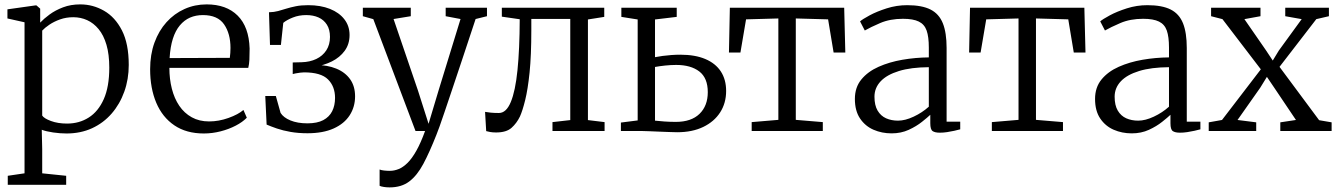

<svg xmlns="http://www.w3.org/2000/svg" viewBox="-20 -582 5946 853"><path d="M14.5 239V199L89 188V-483L13 -500V-540.5L137 -558H142L158.5 -543.5V-481.5Q175 -499 200.5 -517.8Q226 -536.5 260.2 -549.5Q294.5 -562.5 336.5 -562.5Q393 -562.5 442.2 -534.2Q491.5 -506 521.8 -446.8Q552 -387.5 552 -293.5Q552 -230 532.2 -174.8Q512.5 -119.5 476 -77.5Q439.5 -35.5 388.8 -12.2Q338 11 275.5 11Q247 11 216 6.5Q185 2 165.5 -5.5L167.5 80V188L274 199V239ZM278 -33Q332 -33 374.2 -59.8Q416.5 -86.5 441 -141.5Q465.5 -196.5 465.5 -281.5Q465.5 -340.5 453 -383Q440.5 -425.5 418.2 -452.5Q396 -479.5 367.2 -492.5Q338.5 -505.5 305.5 -505.5Q274 -505.5 246.8 -495.8Q219.5 -486 199.2 -472.2Q179 -458.5 167.5 -446V-68.5Q175.5 -56 206.2 -44.5Q237 -33 278 -33Z M885.5 11Q808 11 754.8 -25Q701.5 -61 674.2 -125.5Q647 -190 647 -274.5Q647 -339.5 666.2 -392.5Q685.5 -445.5 719.8 -483.5Q754 -521.5 799.8 -542Q845.5 -562.5 898 -562.5Q986 -562.5 1036 -512.5Q1086 -462.5 1089 -366.5Q1089 -338 1088 -317.2Q1087 -296.5 1083 -280.5H732.5Q732.5 -231 743.5 -187.8Q754.5 -144.5 776.5 -112Q798.5 -79.5 831.8 -61Q865 -42.5 909 -42.5Q952 -42.5 995.2 -58Q1038.5 -73.5 1061.5 -93.5L1076.5 -59Q1057.5 -39.5 1027.2 -23.8Q997 -8 960 1.5Q923 11 885.5 11ZM733.5 -324 1001 -325Q1002.5 -333.5 1003.2 -346.8Q1004 -360 1004 -369Q1004 -432.5 975.5 -473.8Q947 -515 881.5 -515Q850 -515 824.2 -503.8Q798.5 -492.5 779 -469.2Q759.5 -446 748 -410Q736.5 -374 733.5 -324Z M1346 10Q1305 10 1270.8 4Q1236.5 -2 1209.8 -11.2Q1183 -20.5 1164.5 -28.5L1158.5 -155.5H1205.5L1226.5 -80.5Q1239 -60 1270.2 -47Q1301.5 -34 1346 -34Q1389 -34 1416 -48.2Q1443 -62.5 1455.8 -88Q1468.5 -113.5 1468.5 -147Q1468.5 -198 1437.2 -229.2Q1406 -260.5 1330.5 -260.5Q1324.5 -260.5 1313.8 -259.2Q1303 -258 1293.5 -256Q1284 -254 1280.5 -253V-304.5L1320 -305.5Q1357 -306.5 1385.2 -320Q1413.5 -333.5 1429.8 -358.5Q1446 -383.5 1446 -418Q1446 -451 1432.2 -472.5Q1418.5 -494 1395 -504.5Q1371.5 -515 1340.5 -515Q1308 -515 1281 -504.2Q1254 -493.5 1238.5 -480.5L1228 -382.5H1179.5L1175 -527.5Q1197.5 -528 1215.8 -533Q1234 -538 1252.5 -543.8Q1271 -549.5 1294 -554.2Q1317 -559 1349 -559Q1404.5 -559 1445.8 -542.5Q1487 -526 1510 -496.2Q1533 -466.5 1533 -426.5Q1533 -386 1511.5 -356.5Q1490 -327 1454.5 -309.2Q1419 -291.5 1377 -285.5L1380.5 -293.5Q1434 -293.5 1473.8 -277.2Q1513.5 -261 1535.5 -230Q1557.5 -199 1557.5 -154Q1557.5 -107 1533.5 -69.8Q1509.5 -32.5 1462.2 -11.2Q1415 10 1346 10Z M1711 250.5Q1697 250.5 1684.8 248.5Q1672.5 246.5 1666.5 243.5V171Q1672.5 174 1685.8 175.5Q1699 177 1712 177Q1731.5 177 1751.2 169Q1771 161 1790.8 141.5Q1810.5 122 1830 87.2Q1849.5 52.5 1868.5 0H1826L1638.5 -497L1592 -510V-547.5H1805V-510L1728.5 -497.5L1836.5 -181L1884 -32L1929 -182L2026 -497.5L1960 -510V-547.5H2143.5V-510L2093 -497.5Q2059.5 -395.5 2033.2 -317.2Q2007 -239 1987.8 -181.5Q1968.5 -124 1955 -84.2Q1941.5 -44.5 1932.8 -20Q1924 4.5 1919 16.5Q1888.5 94 1860.8 146Q1833 198 1798.2 224.2Q1763.5 250.5 1711 250.5Z M2184 6.5Q2169 6.5 2157.8 4.5Q2146.5 2.5 2140 0.5L2135 -85Q2145 -83 2160.8 -81.5Q2176.5 -80 2196.5 -80Q2229 -80 2249.2 -128.5Q2269.5 -177 2279 -270Q2288.5 -363 2289 -496.5L2209.5 -508V-547.5H2664.5V-507L2592 -495.5V-48.5L2666 -39.5V0H2434.5V-39.5L2513.5 -48.5V-498H2340.5V-447.5Q2340.5 -336 2332.8 -260.2Q2325 -184.5 2313.2 -137.2Q2301.5 -90 2290 -64.5Q2275.5 -34.5 2252.5 -14Q2229.5 6.5 2184 6.5Z M2738.5 0V-37.5L2813 -47V-495.5L2740.5 -507V-547.5H2986.5V-507L2890 -495.5V-328Q2905 -331 2923.5 -333.5Q2942 -336 2962.5 -337.5Q2983 -339 3002.5 -339Q3068 -339 3113.5 -319.8Q3159 -300.5 3182.5 -264.5Q3206 -228.5 3206 -178Q3206 -124 3179.5 -82.8Q3153 -41.5 3104.2 -18Q3055.5 5.5 2988.5 5.5Q2974 5.5 2952.8 4.5Q2931.5 3.5 2908.2 2.8Q2885 2 2864.5 1Q2844 0 2831 0ZM2982.5 -40.5Q3051 -40.5 3087.8 -76.2Q3124.5 -112 3124.5 -172.5Q3124.5 -235.5 3086.8 -264.5Q3049 -293.5 2984 -293.5Q2960.5 -293.5 2934.8 -290.8Q2909 -288 2890 -284.5V-46Q2908.5 -44 2932.5 -42.2Q2956.5 -40.5 2982.5 -40.5Z M3319.5 0V-39.5L3438 -49.5V-500L3294.5 -496L3269.5 -348.5H3218.5L3222.5 -547.5H3730.5L3735.5 -348.5H3683.5L3659 -496L3515.5 -500V-49.5L3635.5 -39.5V0Z M3941 10.5Q3898 10.5 3861 -5.5Q3824 -21.5 3801 -55.5Q3778 -89.5 3778 -142.5Q3778 -194 3806.8 -229Q3835.5 -264 3883.2 -285.2Q3931 -306.5 3989 -316.5Q4047 -326.5 4106.5 -327V-370.5Q4106.5 -418.5 4096.8 -446.2Q4087 -474 4062 -486.2Q4037 -498.5 3991.5 -498.5Q3934.5 -498.5 3890.8 -479.8Q3847 -461 3822 -446.5L3801 -487Q3811.5 -496.5 3843.5 -513.8Q3875.5 -531 3919.5 -545Q3963.5 -559 4010.5 -559Q4075.5 -559 4113.8 -539.8Q4152 -520.5 4168.8 -478.5Q4185.5 -436.5 4185.5 -369V-41.5H4246V-7.5Q4235 -4.5 4219.8 -1Q4204.5 2.5 4187.5 5Q4170.5 7.5 4155.5 7.5Q4134 7.5 4123.5 0.5Q4113 -6.5 4113 -34.5V-72Q4101 -60.5 4076.2 -40.8Q4051.5 -21 4017.2 -5.2Q3983 10.5 3941 10.5ZM3969.5 -46Q4001.5 -46 4039.2 -63.8Q4077 -81.5 4106.5 -108V-283.5Q4027.5 -283 3973.8 -266.5Q3920 -250 3892.5 -220.8Q3865 -191.5 3865 -152.5Q3865 -114 3879 -90.5Q3893 -67 3916.5 -56.5Q3940 -46 3969.5 -46Z M4386.5 0V-39.5L4505 -49.5V-500L4361.5 -496L4336.5 -348.5H4285.5L4289.5 -547.5H4797.5L4802.5 -348.5H4750.5L4726 -496L4582.5 -500V-49.5L4702.5 -39.5V0Z M5008 10.5Q4965 10.5 4928 -5.5Q4891 -21.5 4868 -55.5Q4845 -89.5 4845 -142.5Q4845 -194 4873.8 -229Q4902.5 -264 4950.2 -285.2Q4998 -306.5 5056 -316.5Q5114 -326.5 5173.5 -327V-370.5Q5173.5 -418.5 5163.8 -446.2Q5154 -474 5129 -486.2Q5104 -498.5 5058.5 -498.5Q5001.5 -498.5 4957.8 -479.8Q4914 -461 4889 -446.5L4868 -487Q4878.5 -496.5 4910.5 -513.8Q4942.5 -531 4986.5 -545Q5030.5 -559 5077.5 -559Q5142.5 -559 5180.8 -539.8Q5219 -520.5 5235.8 -478.5Q5252.5 -436.5 5252.5 -369V-41.5H5313V-7.5Q5302 -4.5 5286.8 -1Q5271.5 2.5 5254.5 5Q5237.5 7.5 5222.5 7.5Q5201 7.5 5190.5 0.5Q5180 -6.5 5180 -34.5V-72Q5168 -60.5 5143.2 -40.8Q5118.5 -21 5084.2 -5.2Q5050 10.5 5008 10.5ZM5036.5 -46Q5068.5 -46 5106.2 -63.8Q5144 -81.5 5173.5 -108V-283.5Q5094.5 -283 5040.8 -266.5Q4987 -250 4959.5 -220.8Q4932 -191.5 4932 -152.5Q4932 -114 4946 -90.5Q4960 -67 4983.5 -56.5Q5007 -46 5036.5 -46Z M5409 -49 5581.5 -274 5411 -497 5360.5 -510V-547.5H5580V-510L5508.5 -497L5604 -359L5634.5 -313L5661.5 -357.5L5763 -497L5690 -510V-547.5H5884V-510L5828 -497L5664.5 -285L5840.5 -48L5896 -38.5V0H5668V-38.5L5737.5 -49L5642 -191L5608.5 -240.5L5579 -192.5L5478 -49L5561 -38.5V0H5350V-38.5Z"/></svg>

Font: Merriweather 36pt Light
Style: Regular
Weight: 300
Designer: Eben Sorkin
Foundry: Eben Sorkin
Version: Version 2.100